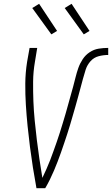

<svg xmlns="http://www.w3.org/2000/svg" viewBox="-20 -986 587 1006"><path d="M171 0Q161 -54 152.5 -108Q144 -162 137 -216.5Q130 -271 124.5 -326Q119 -381 115.5 -436.5Q112 -492 112.5 -548.5Q113 -605 122 -662L135 -735H175L163 -662Q154 -610 153.5 -558Q153 -506 155 -455Q157 -404 162 -353.5Q167 -303 173 -253Q179 -203 186.5 -153Q194 -103 202 -54Q213 -77 223.5 -100.5Q234 -124 243 -147.5Q252 -171 260.5 -195Q269 -219 277.5 -243Q286 -267 293.5 -291Q301 -315 308.5 -339.5Q316 -364 323 -388Q330 -412 336.5 -436Q343 -460 350 -484.5Q357 -509 363.5 -533Q370 -557 376 -581.5Q382 -606 390.5 -630Q399 -654 413.5 -676Q428 -698 450 -712.5Q472 -727 497 -731Q522 -735 547 -735V-698Q522 -698 497 -691.5Q472 -685 454.5 -665.5Q437 -646 429 -621.5Q421 -597 414.5 -572.5Q408 -548 401.5 -524Q395 -500 388.5 -476Q382 -452 375 -427.5Q368 -403 361 -379Q354 -355 347 -331Q340 -307 332 -283Q324 -259 316 -235Q308 -211 299.5 -187Q291 -163 282 -139.5Q273 -116 263 -92.5Q253 -69 241.5 -45.5Q230 -22 217 0ZM419 -806 319 -944 355 -966 449 -824ZM249 -806 149 -944 185 -966 279 -824Z"/></svg>

Font: Iosevka Curly XLtObl
Style: Regular
Weight: 200
Italic angle: -9°
Monospace: yes
Designer: Belleve Invis
Foundry: Belleve Invis
Version: Version 11.1.0; ttfautohint (v1.8.3)